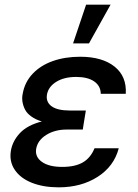

<svg xmlns="http://www.w3.org/2000/svg" viewBox="-20 -797 593 827"><path d="M340.2 -262.4 336.6 -239H267.4Q215.9 -239 179 -215.7Q142 -192.5 135.7 -155.5Q130.3 -121.1 160.7 -99.6Q191.1 -78.1 247.9 -78.1Q304 -78.1 337.2 -97.7Q370.4 -117.2 387.1 -158.4H491.5Q471.2 -80.6 400.6 -35.3Q329.9 9.9 232.6 9.9Q166.9 9.9 117.5 -9.6Q68.2 -29.1 43.7 -65.3Q19.2 -101.6 27 -148.1Q34.1 -190 66.2 -224.1Q98.4 -258.2 160.2 -273.8Q133.2 -282 114.7 -295.5Q96.2 -308.9 88.1 -324.6Q79.9 -340.2 76.9 -358.1Q73.9 -376.1 77.8 -393.1Q86.3 -442.8 120.4 -479Q154.5 -515.3 207.2 -533.9Q259.9 -552.6 325.3 -552.6Q420.1 -552.6 473.2 -510.3Q526.3 -468 521.7 -393.1H414.1Q413.4 -427.2 385.5 -446.4Q357.6 -465.6 307.9 -465.6Q256 -465.6 222.1 -444.4Q188.2 -423.3 182.2 -389.2Q177.2 -357.6 202.2 -339.3Q227.3 -321 280.5 -321H349.8ZM294.7 -610.1 350.9 -777H456.3L363.3 -610.1Z"/></svg>

Font: Karasuma Gothic
Style: Medium Italic
Weight: 500
Italic angle: 9.39998°
Designer: Rasmus Andersson / Ryoko Nishizuka
Foundry: Genbu
Version: Version 1.00